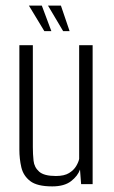

<svg xmlns="http://www.w3.org/2000/svg" viewBox="-20 -656 407 684"><path d="M166 8Q112 8 87.5 -11Q63 -30 56 -60Q49 -90 49 -123V-495H97V-132Q97 -107 99.5 -83.5Q102 -60 119.5 -44.5Q137 -29 179 -29Q209 -29 226 -39.5Q243 -50 251.5 -64.5Q260 -79 262 -90V-495H310V0H269L265 -52Q257 -29 233 -10.5Q209 8 166 8ZM228 -545H205L151 -636H197ZM163 -545H138L83 -636H129Z"/></svg>

Font: Alumni Sans Light
Style: Regular
Weight: 300
Version: Version 1.018